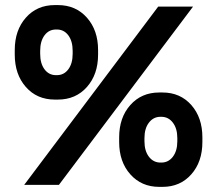

<svg xmlns="http://www.w3.org/2000/svg" viewBox="-20 -728 855 756"><path d="M195.8 -335.9Q125.5 -335.9 81.8 -385.5Q38.1 -435.1 38.1 -513.2V-530.8Q38.1 -608.9 81.8 -658.4Q125.5 -708 195.8 -708H208Q278.3 -708 322.3 -658.4Q366.2 -608.9 366.2 -530.8V-513.2Q366.2 -435.1 322.3 -385.5Q278.3 -335.9 208 -335.9ZM75.2 0 603 -702.1H740.2L211.9 0ZM200.2 -432.1H204.1Q231.9 -432.1 249 -455.1Q266.1 -478 266.1 -516.1V-527.8Q266.1 -565.9 249 -588.9Q231.9 -611.8 204.1 -611.8H200.2Q172.4 -611.8 155.3 -588.9Q138.2 -565.9 138.2 -527.8V-516.1Q138.2 -478 155.3 -455.1Q172.4 -432.1 200.2 -432.1ZM606.9 7.8Q537.1 7.8 493.2 -41.5Q449.2 -90.8 449.2 -168.9V-187Q449.2 -265.1 493.2 -314.5Q537.1 -363.8 606.9 -363.8H620.1Q689.5 -363.8 733.2 -314.5Q776.9 -265.1 776.9 -187V-168.9Q776.9 -90.8 733.2 -41.5Q689.5 7.8 620.1 7.8ZM611.8 -87.9H615.2Q643.1 -87.9 660.6 -110.8Q678.2 -133.8 678.2 -171.9V-184.1Q678.2 -222.2 660.6 -245.1Q643.1 -268.1 615.2 -268.1H611.8Q584 -268.1 566.4 -245.1Q548.8 -222.2 548.8 -184.1V-171.9Q548.8 -133.8 566.4 -110.8Q584 -87.9 611.8 -87.9Z"/></svg>

Font: Fixel Text SemiBold
Style: Regular
Weight: 600
Width: 4
Designer: AlfaBravo + MacPaw
Foundry: Kyrylo Tkachov, Marchela Mozhyna, Serhii Makarenko, Maria Weinstein, Zakhar Kryvoshyya
Version: Version 1.211